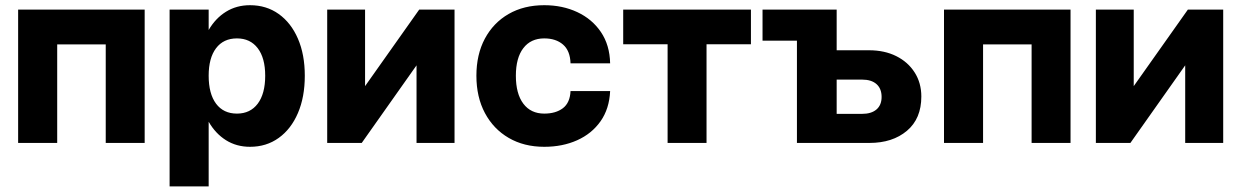

<svg xmlns="http://www.w3.org/2000/svg" viewBox="-20 -536 4655 720"><path d="M48 -500H522.5V0H376.5V-369.5H194.5V0H48Z M616 -500H762.5V-423.5Q788 -467.5 827.5 -492Q867 -516.5 917.5 -516.5Q979 -516.5 1025.2 -483.5Q1071.5 -450.5 1097.2 -391Q1123 -331.5 1123 -252Q1123 -172 1097.2 -112Q1071.5 -52 1025.2 -18.8Q979 14.5 917.5 14.5Q867 14.5 827.5 -10.2Q788 -35 762.5 -79.5V163H616ZM974.5 -252Q974.5 -318.5 946.5 -355.2Q918.5 -392 868.5 -392Q818 -392 790.2 -355.2Q762.5 -318.5 762.5 -252Q762.5 -184.5 790.2 -147.2Q818 -110 868.5 -110Q918.5 -110 946.5 -147.2Q974.5 -184.5 974.5 -252Z M1349 -500V-213L1552 -500H1684.5V0H1542V-291L1336.5 0H1207V-500Z M1766.5 -252Q1766.5 -331.5 1798.2 -391Q1830 -450.5 1887.2 -483.5Q1944.5 -516.5 2021 -516.5Q2089.5 -516.5 2145 -490.5Q2200.5 -464.5 2233.5 -415.8Q2266.5 -367 2268 -298.5H2119.5Q2118 -346 2091.2 -369Q2064.5 -392 2021 -392Q1970.5 -392 1942.5 -355.5Q1914.5 -319 1914.5 -252Q1914.5 -184.5 1942.5 -147.2Q1970.5 -110 2021 -110Q2064 -110 2090.8 -130.2Q2117.5 -150.5 2119.5 -194.5H2268Q2265 -128 2232 -81.2Q2199 -34.5 2144.2 -10Q2089.5 14.5 2021 14.5Q1945 14.5 1887.8 -18.8Q1830.5 -52 1798.5 -112Q1766.5 -172 1766.5 -252Z M2796 -500V-370H2629.5V0H2483.5V-370H2317V-500Z M3239 -347.5Q3297 -347.5 3341 -325.5Q3385 -303.5 3410 -264.2Q3435 -225 3435 -174Q3435 -91 3381 -45.5Q3327 0 3240.5 0H2968.5V-383.5H2839.5V-500H3117.5V-347.5ZM3212.5 -109Q3247.5 -109 3266.8 -125.5Q3286 -142 3286 -172.5Q3286 -203.5 3267 -220.5Q3248 -237.5 3213 -237.5H3117.5V-109Z M3520 -500H3994.5V0H3848.5V-369.5H3666.5V0H3520Z M4231.5 -500V-213L4434.5 -500H4567V0H4424.5V-291L4219 0H4089.5V-500Z"/></svg>

Font: Overused Grotesk
Style: Bold
Weight: 710
Version: Version 0.004